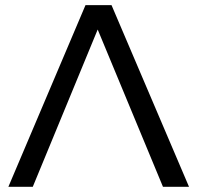

<svg xmlns="http://www.w3.org/2000/svg" viewBox="-20 -718 759 738"><path d="M12.2 0 308.6 -698.2H408.7L706.5 0H606.4L355.5 -604.5L106 0Z"/></svg>

Font: Voltera
Style: Regular
Weight: 400
Designer: Bernd Montag
Version: Version 1.301